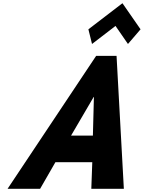

<svg xmlns="http://www.w3.org/2000/svg" viewBox="-20 -1172 893 1192"><path d="M528.8 -990 551.3 -899 697.1 -1011 774.4 -899 852.6 -990 740.2 -1152ZM703.6 -825H576.8L27.1 0H229.1L324 -165H552.9L546.9 0H748.9ZM556.7 -330H421.1L561.5 -570H563Z"/></svg>

Font: Hussar
Style: BdSuprConOblThree
Weight: 700
Foundry: Cannot Into Space Fonts
Version: Version 2.00